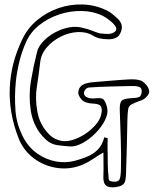

<svg xmlns="http://www.w3.org/2000/svg" viewBox="-20 -731 709 856"><path d="M441 -51Q416 -37 395 -22.5Q374 -8 351 2Q295 26 236.5 18Q178 10 131 -25Q84 -60 62 -117Q19 -228 23.5 -338.5Q28 -449 79 -555Q103 -606 146 -641.5Q189 -677 241.5 -695Q294 -713 350 -711Q406 -709 457 -684Q468 -679 478.5 -670.5Q489 -662 499 -653Q514 -641 520.5 -625Q527 -609 519 -589Q512 -569 496 -562Q480 -555 461 -556Q444 -556 426.5 -559.5Q409 -563 395 -572Q365 -590 326 -588Q287 -586 250.5 -567.5Q214 -549 188.5 -519.5Q163 -490 159 -452Q153 -399 144.5 -345.5Q136 -292 146 -237Q156 -173 203 -128Q212 -119 224.5 -113Q237 -107 249 -104Q272 -98 301.5 -106.5Q331 -115 358.5 -133Q386 -151 406 -174Q426 -197 431 -220Q437 -245 430 -256.5Q423 -268 397 -269Q359 -270 343.5 -287.5Q328 -305 329 -321Q331 -341 346.5 -351.5Q362 -362 399 -365Q438 -368 477.5 -371.5Q517 -375 556 -377Q571 -378 586.5 -376.5Q602 -375 614 -369Q625 -362 634.5 -349.5Q644 -337 645 -324Q647 -316 636 -302.5Q625 -289 611 -284Q580 -273 567 -266Q554 -259 551.5 -245Q549 -231 548 -199Q547 -138 545.5 -78.5Q544 -19 542 40Q542 57 538.5 74.5Q535 92 515 99Q480 109 459.5 100.5Q439 92 441 52Q442 26 441.5 0.5Q441 -25 441 -51ZM445 -119Q448 -118 452 -117Q456 -116 460 -115Q460 -99 459.5 -83.5Q459 -68 460 -52Q460 -24 460.5 3Q461 30 464 58Q463 74 472.5 76.5Q482 79 488 79Q505 80 511.5 71Q518 62 519 28Q521 -38 518.5 -105.5Q516 -173 514 -240Q513 -272 522 -281.5Q531 -291 562 -293Q572 -294 582 -294.5Q592 -295 601 -299Q606 -301 609.5 -311Q613 -321 611 -331.5Q609 -342 596 -345Q583 -348 570 -347.5Q557 -347 543 -347Q503 -346 461.5 -345Q420 -344 379 -341Q368 -341 360 -331Q352 -321 355.5 -309.5Q359 -298 381 -293Q388 -292 396 -292Q404 -292 411 -293Q437 -296 445 -283.5Q453 -271 458 -249Q463 -225 448 -195Q433 -165 406 -137.5Q379 -110 348.5 -93.5Q318 -77 294 -78Q264 -80 235 -84Q206 -88 183 -110Q129 -161 117 -239Q107 -306 118 -370.5Q129 -435 145 -499Q151 -524 173 -547Q195 -570 225.5 -586.5Q256 -603 289 -609Q322 -615 352 -606Q371 -602 389.5 -594.5Q408 -587 426 -582Q438 -581 451 -580Q464 -579 474 -581Q516 -593 486 -625Q476 -635 464 -644Q452 -653 439 -660Q396 -681 344.5 -682Q293 -683 243.5 -666.5Q194 -650 154.5 -618.5Q115 -587 96 -543Q78 -503 67 -459Q56 -415 51 -371Q44 -304 49 -237.5Q54 -171 89 -109Q111 -71 147.5 -45.5Q184 -20 227.5 -11.5Q271 -3 313 -14Q343 -22 369.5 -33Q396 -44 416 -64Q436 -84 445 -119Z"/></svg>

Font: Shizuru
Style: Regular
Weight: 400
Version: Version 1.000